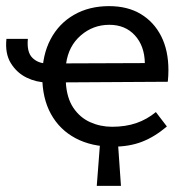

<svg xmlns="http://www.w3.org/2000/svg" viewBox="-21 -464 610 627"><path d="M295 143 306 0H364L374 143ZM131 -195Q98 -195 66 -210.5Q34 -226 14.5 -257.5Q-5 -289 0 -337H70Q66 -294 84.5 -275.5Q103 -257 131 -257ZM524 -51Q484 -17 442.5 -1Q401 15 348 15Q278 15 226 -12.5Q174 -40 145.5 -91.5Q117 -143 117 -215Q117 -284 144 -335.5Q171 -387 220.5 -415.5Q270 -444 335 -444Q396 -444 439 -418Q482 -392 505.5 -345.5Q529 -299 529 -235Q529 -226 528.5 -216.5Q528 -207 527 -197L194 -195Q197 -144 218.5 -112Q240 -80 273.5 -65Q307 -50 345 -50Q389 -50 424 -62Q459 -74 488 -98ZM452 -258Q451 -314 419.5 -348.5Q388 -383 336 -383Q283 -383 243 -348.5Q203 -314 195 -257Z"/></svg>

Font: Podkova
Style: Regular
Weight: 400
Designer: Ilya Yudin
Foundry: Cyreal (www.cyreal.org)
Version: Version 2.103